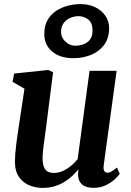

<svg xmlns="http://www.w3.org/2000/svg" viewBox="-20 -910 643 940"><path d="M188.4 10Q156.6 10 125.7 -1.8Q94.9 -13.7 74.3 -41.4Q53.8 -69.2 53.1 -117.4Q53.1 -134.9 54.7 -155.9Q56.3 -176.8 59.1 -200Q62 -223.1 65.3 -246.9Q68.7 -270.7 72.2 -293.2L99.8 -475.6L41.7 -509.3L49.1 -549.9L216.7 -567.4L239.8 -556L205.9 -289.2Q203.4 -267.7 200.3 -246.3Q197.2 -224.9 194.5 -205.1Q191.9 -185.2 190.2 -168Q188.5 -150.8 188.5 -137.4Q188.5 -109.4 194.8 -93.2Q201.1 -77 213.4 -70.2Q225.7 -63.4 244 -63.4Q266.3 -63.4 287.8 -73.1Q309.2 -82.7 327.8 -98.2Q346.4 -113.7 360.2 -130.8L418.4 -563.4H551L487.7 -100.9Q485.2 -81.7 490.5 -72.9Q495.7 -64.2 505.6 -64.2Q514.6 -64.2 524.4 -69.6Q534.3 -75 552.7 -89.8L566 -59.2Q561.3 -51.3 544.5 -34.7Q527.6 -18.2 500.5 -4.3Q473.4 9.7 438.3 9.7Q401.9 9.7 383.5 -5.5Q365 -20.7 362.7 -46.6Q362.4 -49.1 362.2 -52.8Q362 -56.4 362.2 -60.7Q362.5 -65 363 -69.5Q363.5 -74 364 -78L362.3 -79Q348.8 -63 332 -47.2Q315.1 -31.4 293.7 -18.5Q272.2 -5.6 246.2 2.2Q220.1 10 188.4 10ZM339.7 -625.1Q273.8 -625.1 235.3 -657.8Q196.8 -690.5 196.8 -743.3Q196.8 -784.1 212.9 -812Q229.1 -840 255.4 -857.1Q281.8 -874.3 312.9 -882.1Q344.1 -890 374 -890Q415 -890 446.7 -874.4Q478.3 -858.8 496.3 -832.3Q514.2 -805.8 514.2 -772.9Q514.2 -722.1 489.2 -689.3Q464.2 -656.6 424.3 -640.8Q384.3 -625.1 339.7 -625.1ZM347.4 -686.2Q367 -686.2 386.8 -692.6Q406.6 -699 419.8 -715.3Q433 -731.5 433 -760.4Q433 -798.2 411.9 -814.5Q390.8 -830.9 364.2 -830.9Q345 -830.9 325.2 -822.8Q305.3 -814.8 292.1 -797.6Q278.8 -780.4 278.8 -752.8Q278.8 -726.4 300.3 -706.3Q321.7 -686.2 347.4 -686.2Z"/></svg>

Font: Merriweather 7pt Light
Style: Italic
Weight: 300
Italic angle: -7.8°
Designer: Eben Sorkin
Foundry: Eben Sorkin
Version: Version 2.200;gftools[0.9.31]